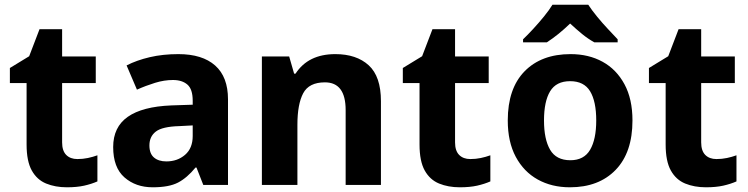

<svg xmlns="http://www.w3.org/2000/svg" viewBox="-20 -786 3177 816"><path d="M309 -110Q332 -110 353.5 -114.5Q375 -119 394 -126V-15Q369 -4 338 3Q307 10 264 10Q215 10 176 -6Q137 -22 115 -61.5Q93 -101 93 -172V-433H22V-497L104 -547L148 -662H244V-546H387V-433H244V-181Q244 -145 261.5 -127.5Q279 -110 309 -110Z M738 -556Q840 -556 894.5 -507.5Q949 -459 949 -364V0H844L815 -74H811Q775 -30 736.5 -10Q698 10 629 10Q557 10 509 -32Q461 -74 461 -161Q461 -246 523 -289.5Q585 -333 708 -338L799 -341V-358Q799 -407 776.5 -426.5Q754 -446 715 -446Q678 -446 639 -434Q600 -422 562 -405L518 -508Q561 -530 616.5 -543Q672 -556 738 -556ZM742 -250Q670 -248 642.5 -227Q615 -206 615 -168Q615 -133 634.5 -116.5Q654 -100 687 -100Q734 -100 766.5 -128Q799 -156 799 -208V-253Z M1405 -556Q1495 -556 1547 -508.5Q1599 -461 1599 -356V0H1449V-318Q1449 -436 1361 -436Q1293 -436 1268.5 -389.5Q1244 -343 1244 -256V0H1093V-546H1209L1230 -473H1236Q1290 -556 1405 -556Z M1979 -110Q2002 -110 2023.5 -114.5Q2045 -119 2064 -126V-15Q2039 -4 2008 3Q1977 10 1934 10Q1885 10 1846 -6Q1807 -22 1785 -61.5Q1763 -101 1763 -172V-433H1692V-497L1774 -547L1818 -662H1914V-546H2057V-433H1914V-181Q1914 -145 1931.5 -127.5Q1949 -110 1979 -110Z M2668 -274Q2668 -138 2596.5 -64Q2525 10 2402 10Q2325 10 2265.5 -23Q2206 -56 2172 -119.5Q2138 -183 2138 -274Q2138 -410 2209.5 -483Q2281 -556 2405 -556Q2482 -556 2541 -523.5Q2600 -491 2634 -428Q2668 -365 2668 -274ZM2292 -274Q2292 -194 2318 -149.5Q2344 -105 2404 -105Q2462 -105 2488 -149.5Q2514 -194 2514 -274Q2514 -355 2488 -398Q2462 -441 2403 -441Q2344 -441 2318 -398Q2292 -355 2292 -274ZM2480 -766Q2495 -743 2517.5 -715.5Q2540 -688 2564 -662.5Q2588 -637 2605 -619V-606H2506Q2479 -621 2454.5 -641Q2430 -661 2403 -686Q2377 -661 2353.5 -642Q2330 -623 2304 -606H2203V-619Q2222 -637 2246 -663Q2270 -689 2292 -716Q2314 -743 2328 -766Z M3025 -110Q3048 -110 3069.5 -114.5Q3091 -119 3110 -126V-15Q3085 -4 3054 3Q3023 10 2980 10Q2931 10 2892 -6Q2853 -22 2831 -61.5Q2809 -101 2809 -172V-433H2738V-497L2820 -547L2864 -662H2960V-546H3103V-433H2960V-181Q2960 -145 2977.5 -127.5Q2995 -110 3025 -110Z"/></svg>

Font: Noto Sans Cherokee
Style: Bold
Weight: 700
Designer: Monotype Design Team
Foundry: Monotype Imaging Inc.
Version: Version 2.001; ttfautohint (v1.8.4.7-5d5b)